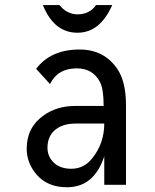

<svg xmlns="http://www.w3.org/2000/svg" viewBox="-20 -747 626 776"><path d="M153.3 -726.6H220.2Q251 -689 293 -689Q342.3 -689 368.2 -726.6H433.6Q384.3 -614.7 293 -614.7Q198.2 -614.7 153.3 -726.6ZM489.3 0H401.4V-115.7Q360.8 9.8 250.5 9.8Q171.4 9.8 127.4 -42Q87.9 -88.4 87.9 -146Q87.9 -232.4 156.7 -280.8Q210.4 -318.8 283.7 -318.8H398.9Q398.9 -387.2 383.8 -416Q355 -470.7 290.5 -470.7Q212.9 -470.7 182.1 -407.2L126 -468.8Q185.1 -546.9 301.8 -546.9Q400.9 -546.9 454.6 -467.8Q489.3 -416.5 489.3 -319.3ZM401.4 -247.6Q344.7 -247.6 285.2 -247.6Q230.5 -247.6 199.2 -218.8Q171.9 -193.4 171.9 -149.9Q171.9 -117.2 193.4 -93.8Q219.7 -64.9 268.1 -64.9Q319.3 -64.9 352.5 -106.9Q401.4 -167.5 401.4 -247.6Z"/></svg>

Font: Consola Mono
Style: Book
Weight: 400
Monospace: yes
Designer: Wojciech Kalinowski "wmk69" (wmk69@o2.pl)
Foundry: Wojciech Kalinowski "wmk69" (wmk69@o2.pl)
Version: Version 2.1.0